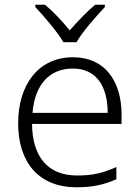

<svg xmlns="http://www.w3.org/2000/svg" viewBox="-20 -785 592 815"><path d="M249 -606H305C329 -649 388 -716 425 -755V-765H384C348 -735 308 -693 276 -656C246 -693 207 -735 171 -765H130V-755C167 -716 224 -649 249 -606ZM290 -542C142 -542 57 -424 57 -262C57 -95 145 10 305 10C373 10 421 -1 474 -24V-76C415 -50 373 -40 307 -40C185 -40 117 -118 116 -259H496V-298C496 -440 426 -542 290 -542ZM289 -494C390 -494 437 -418 437 -306H118C128 -427 191 -494 289 -494Z"/></svg>

Font: Noto Sans Kannada Light
Style: Regular
Weight: 300
Designer: Jelle Bosma - Monotype Design Team
Foundry: Monotype Imaging Inc.
Version: Version 2.005